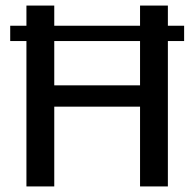

<svg xmlns="http://www.w3.org/2000/svg" viewBox="-20 -670 698 690"><path d="M16.7 -522.5H75V0H175V-286.7H483.3V0H583.3V-522.5H641.7V-577.5H583.3V-650H483.3V-577.5H175V-650H75V-577.5H16.7ZM483.3 -522.5V-363.3H175V-522.5Z"/></svg>

Font: Boon Medium
Style: Regular
Weight: 500
Designer: Sungsit Sawaiwan
Foundry: FontUni
Version: Version 2.0